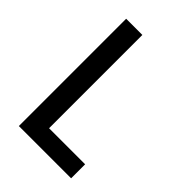

<svg xmlns="http://www.w3.org/2000/svg" viewBox="-215 -832 930 930"><g transform="rotate(45 250.0 -367.5)"><path d="M89 0V-735H200V-96H447V0Z"/></g></svg>

Font: Iosevka Term Curly
Style: Bold
Weight: 700
Designer: Belleve Invis
Foundry: Belleve Invis
Version: Version 32.3.0